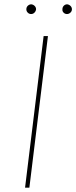

<svg xmlns="http://www.w3.org/2000/svg" viewBox="-20 -869 353 889"><path d="M182 -702H202L116 0H96ZM102 -826Q102 -836 109 -842.5Q116 -849 125 -849Q134 -848 140.5 -841.5Q147 -835 147 -826Q146 -817 139.5 -810.5Q133 -804 124 -804Q115 -804 108.5 -810.5Q102 -817 102 -826ZM269 -826Q269 -836 275.5 -842.5Q282 -849 291 -849Q300 -848 306.5 -841.5Q313 -835 313 -826Q313 -817 306 -810.5Q299 -804 290 -804Q281 -804 274.5 -810.5Q268 -817 269 -826Z"/></svg>

Font: Josefin Sans Thin Thin
Style: Italic
Weight: 250
Italic angle: -7°
Version: Version 2.000